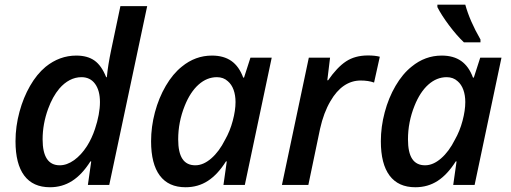

<svg xmlns="http://www.w3.org/2000/svg" viewBox="-20 -786 2170 816"><path d="M45.9 -185.5Q45.9 -249 63 -311.5Q79.1 -371.1 107.7 -420.9Q136.2 -470.7 173.8 -502Q232.9 -549.8 304.2 -549.8Q351.6 -549.8 381.6 -528.6Q411.6 -507.3 431.2 -458H434.1Q438.5 -507.3 452.6 -574.2L491.7 -759.8H605.5L444.3 0H353.5L367.7 -100.1H364.3Q328.6 -43.9 286.6 -17.1Q244.6 9.8 192.4 9.8Q120.1 9.8 83 -39.8Q45.9 -89.4 45.9 -185.5ZM349.6 -165Q370.6 -198.2 383.8 -238.3Q394 -268.6 399.4 -297.9Q404.8 -327.1 404.8 -352.1Q404.8 -401.4 384 -429.7Q363.3 -458 326.2 -458Q300.3 -458 276.4 -445.6Q252.4 -433.1 231.9 -409.2Q203.6 -375.5 184.6 -323.7Q161.1 -259.3 161.1 -193.8Q161.1 -83.5 233.9 -83.5Q264.2 -83.5 294.7 -105.2Q325.2 -127 349.6 -165Z M622.1 -185.5Q622.1 -247.1 638.4 -308.6Q654.8 -370.1 684.6 -421.1Q714.4 -472.2 752.9 -502.9Q810.1 -549.8 880.9 -549.8Q930.7 -549.8 963.4 -526.9Q996.1 -503.9 1013.7 -456.1H1017.1L1044.4 -541H1134.8L1020.5 0H929.7L943.8 -100.1H940.4Q905.3 -44.4 863.5 -17.3Q821.8 9.8 768.6 9.8Q696.3 9.8 659.2 -39.8Q622.1 -89.4 622.1 -185.5ZM936.5 -191.9Q957.5 -228.5 969.2 -272.7Q981 -316.9 981 -352.1Q981 -381.3 972.7 -404.3Q964.4 -427.2 948.2 -440.9Q929.7 -458 901.9 -458Q859.4 -458 824 -426.5Q788.6 -395 765.1 -336.4Q737.3 -267.1 737.3 -193.8Q737.3 -137.7 755.4 -110.6Q773.4 -83.5 810.1 -83.5Q844.2 -83.5 877.9 -112.8Q911.6 -142.1 936.5 -191.9Z M1292.5 -541H1382.8L1371.1 -444.8H1374.5Q1412.6 -500 1450.7 -525.1Q1488.8 -550.3 1543.9 -550.3Q1573.7 -550.3 1594.2 -544.9L1569.8 -435.1Q1545.9 -443.8 1512.7 -443.8Q1474.6 -443.8 1442.1 -421.9Q1409.7 -399.9 1384.3 -356Q1355.5 -307.1 1340.3 -238.8L1290.5 0H1178.2Z M1598.6 -185.5Q1598.6 -247.1 1615 -308.6Q1631.3 -370.1 1661.1 -421.1Q1690.9 -472.2 1729.5 -502.9Q1786.6 -549.8 1857.4 -549.8Q1907.2 -549.8 1939.9 -526.9Q1972.7 -503.9 1990.2 -456.1H1993.7L2021 -541H2111.3L1997.1 0H1906.2L1920.4 -100.1H1917Q1881.8 -44.4 1840.1 -17.3Q1798.3 9.8 1745.1 9.8Q1672.9 9.8 1635.7 -39.8Q1598.6 -89.4 1598.6 -185.5ZM1913.1 -191.9Q1934.1 -228.5 1945.8 -272.7Q1957.5 -316.9 1957.5 -352.1Q1957.5 -381.3 1949.2 -404.3Q1940.9 -427.2 1924.8 -440.9Q1906.2 -458 1878.4 -458Q1835.9 -458 1800.5 -426.5Q1765.1 -395 1741.7 -336.4Q1713.9 -267.1 1713.9 -193.8Q1713.9 -137.7 1731.9 -110.6Q1750 -83.5 1786.6 -83.5Q1820.8 -83.5 1854.5 -112.8Q1888.2 -142.1 1913.1 -191.9ZM1838.9 -755.9V-766.1H1957.5Q1976.6 -696.8 2022 -618.2V-606H1951.7Q1920.4 -635.7 1887.9 -679.2Q1855.5 -722.7 1838.9 -755.9Z"/></svg>

Font: Viking Open Sans Light
Style: Bold Italic
Weight: 600
Italic angle: -12°
Foundry: Ascender Corporation
Version: Version 2.000